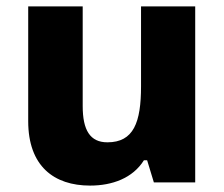

<svg xmlns="http://www.w3.org/2000/svg" viewBox="-20 -569 699 599"><path d="M589 -549H420V-300C420 -187 397 -125 315 -125C261 -125 238 -163 238 -238V-549H68V-191C68 -51 148 10 261 10C330 10 394 -13 429 -69H439L460 0H589Z"/></svg>

Font: Noto Sans Myanmar UI ExtraBold
Style: Regular
Weight: 800
Designer: Monotype Design Team
Foundry: Monotype Imaging Inc.
Version: Version 2.103